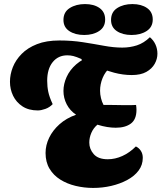

<svg xmlns="http://www.w3.org/2000/svg" viewBox="-20 -903 794 944"><path d="M438 21Q394 21 352 11Q310 1 276.5 -20Q243 -41 223.5 -73.5Q204 -106 204 -151Q204 -189 221.5 -225.5Q239 -262 272.5 -292Q306 -322 354 -339Q324 -359 308 -390Q292 -421 292 -456Q292 -490 307.5 -524.5Q323 -559 354.5 -586.5Q386 -614 433 -630L522 -572Q497 -550 484.5 -519.5Q472 -489 472 -457Q472 -439 476.5 -420.5Q481 -402 489 -387Q507 -387 525.5 -387Q544 -387 561 -386.5Q578 -386 590 -386Q609 -386 624 -386Q639 -386 649 -387Q650 -381 650.5 -374.5Q651 -368 651 -363Q651 -316 623.5 -295.5Q596 -275 549 -275Q529 -275 507 -278.5Q485 -282 459 -290Q439 -273 429 -249.5Q419 -226 419 -202Q419 -170 441 -145Q463 -120 510 -120Q546 -120 581.5 -136Q617 -152 648 -183Q663 -176 672.5 -161.5Q682 -147 682 -127Q682 -92 661.5 -64.5Q641 -37 605.5 -18Q570 1 527 11Q484 21 438 21ZM166 -360Q121 -360 90.5 -380Q60 -400 44.5 -432Q29 -464 29 -501Q29 -537 43 -572.5Q57 -608 86.5 -638Q116 -668 162 -686Q208 -704 272 -704Q333 -704 387.5 -695.5Q442 -687 490.5 -678Q539 -669 581 -669Q619 -669 653 -680Q687 -691 717 -720Q735 -705 744.5 -684Q754 -663 754 -639Q754 -613 740.5 -589Q727 -565 699.5 -549.5Q672 -534 628 -534Q585 -534 541.5 -545.5Q498 -557 457.5 -573.5Q417 -590 383 -607L380 -613Q355 -624 340.5 -627.5Q326 -631 311 -631Q266 -631 239 -597.5Q212 -564 212 -506Q212 -477 217.5 -451Q223 -425 239 -391Q224 -375 203 -367.5Q182 -360 166 -360ZM627 -731Q583 -731 554.5 -750Q526 -769 526 -805Q526 -844 556.5 -863.5Q587 -883 631 -883Q675 -883 703 -863.5Q731 -844 731 -807Q731 -770 701 -750.5Q671 -731 627 -731ZM394 -731Q350 -731 321 -750Q292 -769 292 -805Q292 -844 323 -863.5Q354 -883 398 -883Q442 -883 469.5 -863.5Q497 -844 497 -807Q497 -770 467.5 -750.5Q438 -731 394 -731Z"/></svg>

Font: Sansita Swashed Light ExtraBold
Style: Regular
Weight: 800
Version: Version 1.003